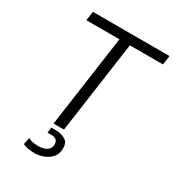

<svg xmlns="http://www.w3.org/2000/svg" viewBox="-210 -805 1026 1131"><g transform="rotate(30 303.0 -239.5)"><path d="M213 0 301 -624H76L85 -686H606L597 -624H372L284 0ZM203 207Q182 207 160.5 203.5Q139 200 122 192L132 145Q141 151 158 155.5Q175 160 201 160Q219 160 237 155Q255 150 267.5 137.5Q280 125 280 104Q280 83 268.5 73.5Q257 64 236 64H209L214 27H245Q280 27 307.5 42.5Q335 58 335 98Q335 139 312 163Q289 187 258.5 197Q228 207 203 207Z"/></g></svg>

Font: Chivo Medium ExtraLight
Style: Italic
Weight: 250
Italic angle: -8.05°
Version: Version 2.002